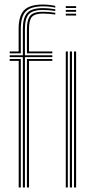

<svg xmlns="http://www.w3.org/2000/svg" viewBox="-20 -827 413 847"><path d="M22.8 -591.8V-600H62.2V-699.8Q62.2 -757 86.5 -782Q110.8 -807 169.8 -807Q183.5 -807 199.5 -805.1Q215.5 -803.2 223.8 -800.8V-793.2Q200.5 -799 169.8 -799Q116.2 -799 94 -776.5Q71.8 -754 71.8 -699.8V-591.8ZM80.8 0V-575H22.8V-583.2H80.8V-699.8Q80.8 -750.2 100.6 -770.8Q120.5 -791.2 169.8 -791.2Q184 -791.2 199.1 -789.6Q214.2 -788 223.8 -786V-778.5Q213.5 -780.2 197.9 -781.8Q182.2 -783.2 169.8 -783.2Q125.2 -783.2 107.6 -764.8Q90 -746.2 90 -699.8V-583.2H210.8V-575H90V0ZM98.8 -591.8V-699.8Q98.8 -739.2 112.9 -757.2Q127 -775.2 169.8 -775.2Q180.8 -775.2 196.2 -773.9Q211.8 -772.5 223.8 -770.8V-763Q211.5 -764.8 196.2 -766Q181 -767.2 169.8 -767.2Q134.5 -767.2 121.2 -753Q108 -738.8 108 -699.8V-600H210.8V-591.8ZM62.5 0V-558.5H22.8V-566.8H71.8V0ZM98.8 0V-566.8H210.8V-558.5H108V0ZM270.2 -791.8V-800H315.8V-791.8ZM270.2 -775V-783.2H315.8V-775ZM270.2 -758.5V-766.8H315.8V-758.5ZM306.5 0V-600H315.8V0ZM270.2 0V-600H279.2V0ZM288.2 0V-600H297.5V0Z"/></svg>

Font: Big Shoulders Inline Display Light
Style: Regular
Weight: 300
Designer: Patric King
Foundry: XO Type Co
Version: Version 1.000